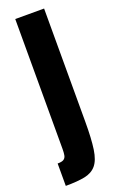

<svg xmlns="http://www.w3.org/2000/svg" viewBox="-154 -547 472 782"><g transform="rotate(-20 82.0 -155.5)"><path d="M-13 199V102Q6 102 14 96.5Q22 91 24 80Q26 69 26 53V-510H151V-20Q151 55 144.5 99Q138 143 120 164.5Q102 186 70 192.5Q38 199 -13 199Z"/></g></svg>

Font: Saira UltraCondensed Black
Style: Regular
Weight: 900
Width: 1
Designer: Hector Gatti with collaboration of the Omnibus-Type team
Foundry: Omnibus-Type
Version: Version 1.101